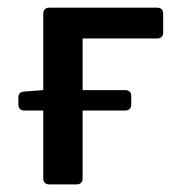

<svg xmlns="http://www.w3.org/2000/svg" viewBox="-20 -485 475 505"><path d="M409.2 -399.4V-449.2C409.2 -459 403.3 -464.8 393.6 -464.8H109.4C99.6 -464.8 93.8 -459 93.8 -449.2V-248L43 -244.1C33.2 -243.2 28.3 -238.3 28.3 -228.5V-210C28.3 -200.2 34.2 -194.3 43.9 -194.3H93.8V-15.6C93.8 -5.9 99.6 0 109.4 0H181.6C191.4 0 197.3 -5.9 197.3 -15.6V-194.3H309.6C319.3 -194.3 325.2 -200.2 325.2 -210V-232.4C325.2 -242.2 319.3 -248 309.6 -248H197.3V-383.8H393.6C403.3 -383.8 409.2 -389.6 409.2 -399.4Z"/></svg>

Font: Ed Sans Neue Medium
Style: Regular
Weight: 500
Designer: Stephen Hutchings
Version: Version 1.004;PS 001.004;hotconv 1.0.88;makeotf.lib2.5.64775